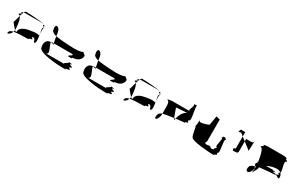

<svg xmlns="http://www.w3.org/2000/svg" viewBox="154 -1876 4379 2857"><g transform="rotate(30 2343.5 -447.0)"><path d="M70 -409C70 -409 119 -345 152 -314V-318C152 -335 145 -486 106 -532C91 -478 78 -420 70 -409ZM80 -244C63 -216 74 -210 96 -222C115 -231 134 -256 144 -282C109 -274 80 -262 80 -244ZM80 -545C57 -562 147 -577 98 -589C93 -595 113 -600 130 -603C121 -584 114 -559 106 -532C99 -540 89 -545 80 -545ZM130 -603C149 -607 165 -608 142 -608H428C425 -608 467 -605 481 -599C428 -625 180 -632 160 -632C149 -632 139 -621 130 -603ZM144 -282C148 -293 151 -304 152 -314C170 -297 182 -290 182 -306C182 -377 266 -412 372 -424C423 -436 477 -434 499 -423V-452C512 -381 526 -295 490 -295C468 -295 489 -358 428 -358C405 -340 483 -325 409 -313C358 -301 443 -295 340 -295C316 -295 200 -293 144 -282ZM472 -589C467 -583 486 -576 499 -569V-580C499 -587 494 -592 485 -597C488 -595 485 -592 472 -589ZM481 -599C483 -598 484 -598 485 -597C484 -598 482 -598 481 -599ZM490 -545C481 -545 490 -502 499 -452V-548ZM499 -548V-569C512 -562 519 -556 499 -548Z M619 -291C619 -201 965 -182 1048 -182C1167 -182 1025 -188 1125 -200C1205 -212 1083 -227 1144 -244C1211 -262 1069 -276 1125 -288C1159 -296 1122 -301 1080 -304C1122 -292 975 -244 1048 -244H713C807 -244 690 -394 704 -426C694 -426 682 -425 668 -421C631 -409 602 -360 619 -291ZM643 -604C626 -664 653 -689 669 -676C704 -664 716 -623 721 -591L727 -541C680 -554 643 -574 643 -604ZM704 -426C706 -430 708 -432 713 -432H748L756 -404C751 -416 727 -425 704 -426ZM727 -541 748 -432H1048C1149 -432 965 -370 1048 -370C1167 -370 1025 -376 1125 -388C1205 -400 1234 -446 1239 -494C1239 -510 1209 -525 1196 -538C1180 -537 1156 -516 1048 -516C1010 -516 848 -522 727 -541ZM1080 -304C1049 -306 1029 -307 1048 -307C1064 -307 1075 -306 1080 -304Z M1341 -291C1341 -201 1687 -182 1770 -182C1889 -182 1747 -188 1847 -200C1927 -212 1805 -227 1866 -244C1933 -262 1791 -276 1847 -288C1881 -296 1844 -301 1802 -304C1844 -292 1697 -244 1770 -244H1435C1529 -244 1412 -394 1426 -426C1416 -426 1404 -425 1390 -421C1353 -409 1324 -360 1341 -291ZM1365 -604C1348 -664 1375 -689 1391 -676C1426 -664 1438 -623 1443 -591L1449 -541C1402 -554 1365 -574 1365 -604ZM1426 -426C1428 -430 1430 -432 1435 -432H1470L1478 -404C1473 -416 1449 -425 1426 -426ZM1449 -541 1470 -432H1770C1871 -432 1687 -370 1770 -370C1889 -370 1747 -376 1847 -388C1927 -400 1956 -446 1961 -494C1961 -510 1931 -525 1918 -538C1902 -537 1878 -516 1770 -516C1732 -516 1570 -522 1449 -541ZM1802 -304C1771 -306 1751 -307 1770 -307C1786 -307 1797 -306 1802 -304Z M2064 -409C2064 -409 2113 -345 2146 -314V-318C2146 -335 2139 -486 2100 -532C2085 -478 2072 -420 2064 -409ZM2074 -244C2057 -216 2068 -210 2090 -222C2109 -231 2128 -256 2138 -282C2103 -274 2074 -262 2074 -244ZM2074 -545C2051 -562 2141 -577 2092 -589C2087 -595 2107 -600 2124 -603C2115 -584 2108 -559 2100 -532C2093 -540 2083 -545 2074 -545ZM2124 -603C2143 -607 2159 -608 2136 -608H2422C2419 -608 2461 -605 2475 -599C2422 -625 2174 -632 2154 -632C2143 -632 2133 -621 2124 -603ZM2138 -282C2142 -293 2145 -304 2146 -314C2164 -297 2176 -290 2176 -306C2176 -377 2260 -412 2366 -424C2417 -436 2471 -434 2493 -423V-452C2506 -381 2520 -295 2484 -295C2462 -295 2483 -358 2422 -358C2399 -340 2477 -325 2403 -313C2352 -301 2437 -295 2334 -295C2310 -295 2194 -293 2138 -282ZM2466 -589C2461 -583 2480 -576 2493 -569V-580C2493 -587 2488 -592 2479 -597C2482 -595 2479 -592 2466 -589ZM2475 -599C2477 -598 2478 -598 2479 -597C2478 -598 2476 -598 2475 -599ZM2484 -545C2475 -545 2484 -502 2493 -452V-548ZM2493 -548V-569C2506 -562 2513 -556 2493 -548Z M2616 -289C2598 -241 2602 -210 2632 -222C2653 -235 2671 -286 2671 -318V-334C2639 -320 2616 -305 2616 -289ZM2633 -550C2609 -563 2747 -569 2683 -569H3000C2964 -569 3051 -694 3000 -694H3063C3027 -694 3114 -444 3063 -444C3027 -426 3108 -412 3044 -400C2996 -388 3069 -382 3000 -382C2988 -382 2952 -377 2879 -368C2885 -426 2935 -516 2990 -527C2962 -525 2839 -521 2801 -514C2815 -473 2839 -402 2856 -365C2792 -357 2726 -346 2671 -334V-430C2670 -490 2672 -538 2633 -550ZM2791 -509V-512C2790 -511 2790 -510 2791 -509ZM2856 -365C2868 -341 2876 -332 2876 -352C2876 -357 2879 -362 2879 -368C2873 -367 2862 -366 2856 -365Z M3193 -416C3205 -404 3220 -255 3238 -255C3238 -200 3586 -182 3617 -182C3665 -182 3618 -188 3661 -200C3704 -212 3649 -227 3679 -244C3711 -244 3649 -464 3679 -464C3711 -472 3645 -479 3669 -485C3687 -489 3659 -492 3647 -493C3636 -492 3608 -489 3625 -485C3651 -479 3586 -472 3616 -464C3648 -464 3586 -307 3616 -307C3648 -290 3580 -275 3598 -262C3610 -254 3580 -249 3561 -246C3560 -250 3526 -258 3532 -271C3500 -271 3470 -256 3448 -268C3426 -280 3454 -295 3454 -312V-680C3454 -688 3408 -695 3394 -701C3382 -707 3372 -538 3355 -538C3323 -524 3289 -513 3253 -507C3227 -501 3198 -503 3198 -536V-460C3198 -443 3181 -428 3193 -416ZM3647 -493C3642 -494 3640 -494 3647 -494C3654 -494 3652 -494 3647 -493Z M3782 -662C3783 -661 3785 -663 3786 -666C3783 -665 3781 -663 3782 -662ZM3786 -666C3791 -678 3797 -712 3804 -712H3876V-638L3828 -675C3813 -671 3794 -669 3786 -666ZM3844 -412C3850 -406 3848 -381 3856 -381C3865 -381 3923 -384 3930 -390C3936 -396 3939 -404 3939 -412V-589L3876 -638V-434C3876 -425 3838 -418 3844 -412ZM3939 -589V-631H4033C4049 -631 4063 -644 4064 -661C4064 -647 4061 -484 4055 -490C4048 -497 4062 -500 4054 -500ZM4064 -662C4064 -662 4064 -661 4064 -661C4064 -661 4064 -662 4064 -662Z M4179 -293C4161 -242 4181 -208 4212 -220C4227 -226 4241 -243 4252 -266C4241 -269 4234 -272 4256 -276C4260 -287 4264 -299 4267 -312C4263 -322 4259 -333 4254 -344C4211 -329 4179 -312 4179 -293ZM4194 -633C4151 -650 4242 -665 4212 -677C4182 -689 4282 -695 4257 -695H4559C4532 -695 4634 -689 4603 -677C4573 -665 4664 -650 4622 -633C4582 -633 4651 -475 4630 -449C4610 -468 4581 -478 4550 -475C4500 -472 4441 -456 4394 -432H4519C4588 -432 4442 -429 4550 -422C4608 -416 4472 -409 4559 -400C4567 -400 4576 -398 4584 -395C4570 -387 4607 -383 4559 -383C4540 -383 4430 -375 4316 -362C4316 -360 4314 -358 4314 -356C4314 -315 4281 -280 4272 -260C4267 -262 4258 -264 4252 -266C4254 -269 4255 -272 4256 -276H4257C4276 -276 4274 -292 4267 -312C4269 -324 4271 -337 4271 -350C4265 -348 4260 -346 4254 -344C4242 -373 4232 -400 4257 -400C4261 -401 4265 -401 4267 -402C4267 -404 4266 -407 4266 -409C4254 -414 4230 -418 4265 -422C4253 -507 4225 -633 4194 -633ZM4265 -254C4267 -254 4269 -255 4270 -255C4269 -252 4270 -249 4273 -247C4257 -249 4243 -251 4265 -254ZM4270 -255C4280 -257 4278 -258 4272 -260C4271 -258 4270 -257 4270 -255ZM4273 -247C4276 -245 4280 -244 4288 -244C4311 -244 4291 -245 4273 -247ZM4584 -395C4625 -379 4657 -335 4657 -386C4657 -410 4647 -433 4630 -449C4628 -447 4625 -445 4622 -445C4579 -428 4658 -413 4603 -401C4593 -399 4587 -397 4584 -395Z"/></g></svg>

Font: bitstorm
Style: ultext
Weight: 400
Version: Version 0.2